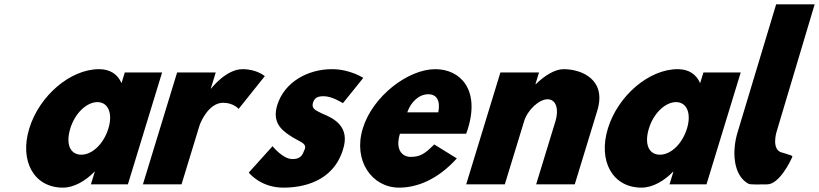

<svg xmlns="http://www.w3.org/2000/svg" viewBox="-20 -845 3754 880"><path d="M114.1 -256C68.3 -106 136.3 15 268.1 15C319.2 15 372.4 -16 412.9 -58H414.4L396.6 0H566.1L723 -513H552L537 -464C519 -505 484.4 -528 434.1 -528C302.3 -528 160 -406 114.1 -256ZM302.1 -256C323.8 -327 377.8 -377 426.6 -377C474.7 -377 498.4 -327 476.7 -256C455.3 -186 403.2 -136 352.9 -136C300.4 -136 280.7 -186 302.1 -256Z M635 0H812L894.5 -270C898.5 -283 935.8 -374 1002.8 -374C1049.4 -374 1073.8 -346 1073.8 -346L1193.7 -496C1193.7 -496 1157.5 -528 1091.5 -528C1015.7 -528 947.6 -439 947.6 -439H946.2L968.8 -513H791.8Z M1501.7 -528C1389.6 -528 1282.8 -468 1250.7 -363C1227.1 -286 1268.1 -250 1309.9 -223C1352.9 -193 1394 -190 1373.1 -153C1362.7 -119 1338.8 -116 1319.6 -116C1276 -116 1229.2 -175 1229.2 -175L1120.2 -54C1120.2 -54 1173.1 15 1278.8 15C1363.4 15 1506 -9 1552.2 -160C1585.9 -265 1509.5 -303 1457.6 -324C1429.8 -338 1406 -346 1414.2 -373C1421.6 -397 1435.4 -404 1463.8 -404C1503.2 -404 1551.6 -372 1551.6 -372L1645.1 -488C1645.1 -488 1584.3 -528 1501.7 -528Z M2116.4 -232C2119.3 -238 2122.6 -249 2124.8 -256C2179.8 -436 2088.9 -528 1974.9 -528C1852.2 -528 1688.6 -406 1642.7 -256C1597.2 -107 1686.2 15 1808.9 15C1892 15 1986.2 -22 2073.9 -119L1970.1 -183C1924.7 -137 1903.1 -126 1861.5 -126C1828.7 -126 1788.9 -153 1813 -232ZM1846.6 -330C1863.2 -377 1899 -413 1943.4 -413C1981.3 -413 1999.4 -384 1988.8 -330Z M2116.7 0H2293.7L2382.4 -290C2397.9 -341 2450.8 -390 2489.5 -390C2531 -390 2541.6 -341 2526 -290L2437.3 0H2614.3L2717.6 -338C2761.4 -481 2644.7 -528 2563.7 -528C2522.9 -528 2476.9 -499 2435.5 -459H2434L2450.5 -513H2273.5Z M2766.1 -256C2720.3 -106 2788.3 15 2920.1 15C2971.2 15 3024.4 -16 3064.9 -58H3066.4L3048.6 0H3218.1L3375 -513H3204L3189 -464C3171 -505 3136.4 -528 3086.1 -528C2954.3 -528 2812 -406 2766.1 -256ZM2954.1 -256C2975.8 -327 3029.8 -377 3078.6 -377C3126.7 -377 3150.4 -327 3128.7 -256C3107.3 -186 3055.2 -136 3004.9 -136C2952.4 -136 2932.7 -186 2954.1 -256Z M3537.3 -825 3361 -240C3334.3 -154.6 3339 -41.6 3410 -3C3419.7 2.3 3464.1 0 3496.2 0C3554 -0.3 3606.3 -115 3606.3 -115C3614.9 -134 3619.7 -128 3567.3 -145C3512.9 -154.7 3539 -240 3539 -240L3713.8 -825Z"/></svg>

Font: Hussar
Style: BdSuprConOblThree
Weight: 700
Foundry: Cannot Into Space Fonts
Version: Version 2.00